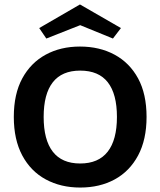

<svg xmlns="http://www.w3.org/2000/svg" viewBox="-20 -820 720 862"><path d="M339 -611Q427 -611 494.5 -574.5Q562 -538 600 -468Q638 -398 638 -295Q638 -193 600 -122Q562 -51 495 -14.5Q428 22 340 22Q253 22 185.5 -14.5Q118 -51 80 -122Q42 -193 42 -295Q42 -398 80 -468Q118 -538 185 -574.5Q252 -611 339 -611ZM340 -503Q258 -503 217 -450.5Q176 -398 176 -295Q176 -192 217 -139Q258 -86 340 -86Q422 -86 463.5 -139Q505 -192 505 -295Q505 -398 464 -450.5Q423 -503 340 -503ZM339 -800 523 -694 487 -647 340 -707 188 -647 156 -694Z"/></svg>

Font: Podkova ExtraBold
Style: Regular
Weight: 800
Designer: Ilya Yudin
Foundry: Cyreal (www.cyreal.org)
Version: Version 2.103